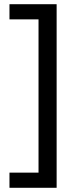

<svg xmlns="http://www.w3.org/2000/svg" viewBox="-20 -734 369 912"><path d="M25 86H163V-642H25V-714H249V158H25Z"/></svg>

Font: Noto Sans Symbols 2
Style: Regular
Weight: 400
Designer: Monotype Design Team
Foundry: Monotype Imaging Inc.
Version: Version 2.008; ttfautohint (v1.8.4.7-5d5b)